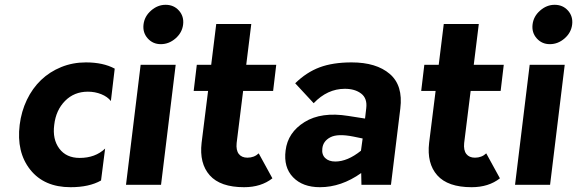

<svg xmlns="http://www.w3.org/2000/svg" viewBox="-20 -770 2405 800"><path d="M274 10Q164 10 106 -63Q48 -136 62 -250Q69 -306 92 -354Q115 -402 151 -436.5Q187 -471 235 -490.5Q283 -510 338 -510Q410 -510 458 -484L442 -349Q428 -367 402 -377.5Q376 -388 346 -388Q289 -388 251 -349.5Q213 -311 206 -250Q198 -190 227 -151Q256 -112 312 -112Q377 -112 418 -151L401 -18Q352 10 274 10Z M650 -586Q617 -586 595.5 -610Q574 -634 578 -668Q582 -702 609.5 -726Q637 -750 670 -750Q704 -750 725.5 -726Q747 -702 743 -668Q739 -634 711.5 -610Q684 -586 650 -586ZM505 0 566 -500H712L651 0Z M1058 -131 1115 -27Q1068 10 997 10Q898 10 854 -39.5Q810 -89 820 -175L847 -391H787L800 -500H860L881 -670H1027L1006 -500H1131L1118 -391H993L966 -174Q963 -144 975 -128.5Q987 -113 1011 -113Q1039 -113 1058 -131Z M1445 -510Q1548 -510 1604 -462Q1660 -414 1648 -318L1609 0H1486L1485 -49Q1402 10 1313 10Q1241 10 1201 -31.5Q1161 -73 1170 -143Q1179 -218 1249 -261.5Q1319 -305 1431 -287L1501 -276L1506 -319Q1511 -360 1485 -380Q1459 -400 1417 -400Q1344 -400 1287 -340L1210 -423Q1257 -469 1312 -489.5Q1367 -510 1445 -510ZM1323 -151Q1320 -126 1335 -111.5Q1350 -97 1377 -97Q1428 -97 1484 -142L1491 -193L1452 -201Q1387 -214 1356.5 -198Q1326 -182 1323 -151Z M2006 -131 2063 -27Q2016 10 1945 10Q1846 10 1802 -39.5Q1758 -89 1768 -175L1795 -391H1735L1748 -500H1808L1829 -670H1975L1954 -500H2079L2066 -391H1941L1914 -174Q1911 -144 1923 -128.5Q1935 -113 1959 -113Q1987 -113 2006 -131Z M2271 -586Q2238 -586 2216.5 -610Q2195 -634 2199 -668Q2203 -702 2230.5 -726Q2258 -750 2291 -750Q2325 -750 2346.5 -726Q2368 -702 2364 -668Q2360 -634 2332.5 -610Q2305 -586 2271 -586ZM2126 0 2187 -500H2333L2272 0Z"/></svg>

Font: Orkney
Style: BoldItalic
Weight: 700
Designer: Samuel Oakes and Alfredo Marco Pradil
Foundry: Alfredo Marco Pradil
Version: 1.0; ttfautohint (v1.5)